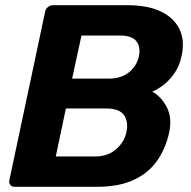

<svg xmlns="http://www.w3.org/2000/svg" viewBox="-20 -720 736 740"><path d="M36 0Q26 0 20 -7Q14 -14 16 -25L154 -675Q156 -686 165 -693Q174 -700 184 -700H471Q549 -700 599.5 -676Q650 -652 671.5 -608Q693 -564 680 -505Q672 -466 652.5 -438Q633 -410 610 -392.5Q587 -375 567 -367Q602 -347 623 -306.5Q644 -266 632 -209Q618 -146 584.5 -99Q551 -52 494 -26Q437 0 353 0ZM195 -117H348Q395 -117 427 -144.5Q459 -172 467 -210Q476 -249 458.5 -275.5Q441 -302 388 -302H234ZM258 -417H400Q446 -417 476 -440.5Q506 -464 515 -501Q523 -538 506 -560.5Q489 -583 443 -583H294Z"/></svg>

Font: Rubik SemiBold
Style: Italic
Weight: 600
Italic angle: -12°
Designer: Hubert and Fischer
Foundry: Hubert and Fischer
Version: Version 2.300;gftools[0.9.30]